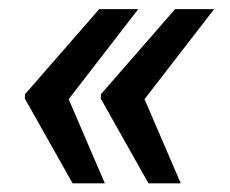

<svg xmlns="http://www.w3.org/2000/svg" viewBox="-20 -478 516 430"><path d="M133.8 -255.9 214.8 -67.4H142.6L35.6 -257.3L36.1 -267.1L202.1 -457.5H289.6ZM303.7 -255.9 384.8 -67.4H312.5L205.6 -257.3L206.1 -267.1L372.1 -457.5H459.5Z"/></svg>

Font: RobotoDraft Medium
Style: Italic
Weight: 500
Italic angle: -12°
Version: Version 2.001152; 2014